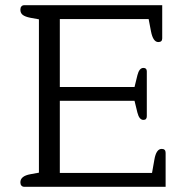

<svg xmlns="http://www.w3.org/2000/svg" viewBox="-20 -715 724 735"><path d="M58 -17Q58 -41 96 -48L129 -54V-641L96 -647Q76 -651 67 -658Q58 -665 58 -678Q58 -686 62 -690.5Q66 -695 72 -695H601V-568Q601 -554 586 -554Q566 -554 558 -595L549 -642H209V-382H495L506 -427Q513 -455 529 -455Q542 -455 542 -442V-270Q542 -256 529 -256Q513 -256 506 -284L495 -329H209V-53H562L571 -104Q578 -145 599 -145Q614 -145 614 -130V0H72Q66 0 62 -4.5Q58 -9 58 -17Z"/></svg>

Font: Maitree
Style: Regular
Weight: 400
Designer: CadsonDemak Team
Foundry: CadsonDemak
Version: Version 1.001